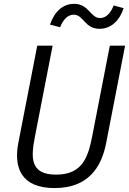

<svg xmlns="http://www.w3.org/2000/svg" viewBox="-20 -968 672 1000"><path d="M272 -58.5C136 -58.5 140.5 -147 162 -257L254 -730H174L75.5 -224C51 -96.5 88.5 11.5 264 11.5C439 11.5 508.5 -96 533 -223.5L631.5 -730H552L460 -257C438.5 -147 408 -58.5 272 -58.5ZM365.5 -948C309 -948 264 -909.5 240.5 -840L293 -826C309.5 -868 334.5 -891.5 364 -891.5C415.5 -891.5 420.5 -818 498.5 -818C555.5 -818 601 -856.5 624 -925.5L572 -939.5C555.5 -897.5 531 -874 501.5 -874C450 -874 444 -948 365.5 -948Z"/></svg>

Font: Monaspace Neon Light
Style: Italic
Weight: 300
Italic angle: -11°
Designer: Riley Cran & the Lettermatic Team
Foundry: Lettermatic
Version: Version 1.200 (Monaspace Neon)